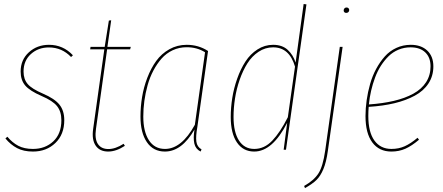

<svg xmlns="http://www.w3.org/2000/svg" viewBox="-20 -754 2230 967"><path d="M226.6 -528.3Q297.9 -528.3 347.2 -475.6L337.9 -466.8Q292 -515.1 226.1 -515.1Q172.4 -515.1 135.5 -481.7Q98.6 -448.2 98.6 -393.6Q98.6 -355 119.6 -330.6Q140.6 -306.2 196.8 -282.2Q254.9 -257.3 279.3 -227.1Q303.7 -196.8 303.7 -148.9Q303.7 -76.7 258.8 -33.7Q213.9 9.3 146 9.3Q98.6 9.3 65.9 -8.1Q33.2 -25.4 7.3 -56.6L17.1 -65.4Q42 -35.6 72 -19.8Q102.1 -3.9 146 -3.9Q207.5 -3.9 248.3 -42Q289.1 -80.1 289.1 -148.4Q289.1 -192.4 267.3 -219.5Q245.6 -246.6 189.5 -270.5Q129.9 -296.4 106.9 -323.5Q84 -350.6 84 -393.6Q84 -453.1 125.5 -490.7Q167 -528.3 226.6 -528.3Z M519.5 -505.4 463.4 -105Q456.1 -54.7 472.9 -29.1Q489.7 -3.4 525.9 -3.4Q561.5 -3.4 602.5 -29.8L608.9 -19.5Q564.5 9.3 524.9 9.3Q482.4 9.3 461.9 -20.5Q441.4 -50.3 449.2 -105L505.4 -505.4H434.1L436 -518.1H507.3L528.3 -650.4L540 -651.9L521 -518.1H638.7L635.3 -505.4Z M920.4 -528.3Q980 -528.3 1027.8 -497.1L974.1 -115.7Q965.3 -66.9 969 -40.5Q972.7 -14.2 995.1 -1.5L990.2 9.3Q964.8 -3.9 958.7 -31.2Q952.6 -58.6 959.5 -101.6Q895.5 9.3 810.5 9.3Q752 9.3 719.7 -38.1Q687.5 -85.4 687.5 -166.5Q687.5 -215.8 695.6 -265.1Q703.6 -314.5 721.9 -362.3Q740.2 -410.2 766.6 -446.8Q793 -483.4 832.8 -505.9Q872.6 -528.3 920.4 -528.3ZM919.9 -516.1Q882.3 -516.1 849.9 -501Q817.4 -485.8 793.9 -459.2Q770.5 -432.6 752.4 -398.4Q734.4 -364.3 723.4 -324.7Q712.4 -285.2 707 -245.6Q701.7 -206.1 701.7 -167Q701.7 -91.3 730 -47.6Q758.3 -3.9 811 -3.9Q894.5 -3.9 961.4 -125.5L1012.7 -490.7Q972.7 -516.1 919.9 -516.1Z M1509.3 -733.9 1523.4 -731.9 1420.4 0H1408.7L1426.3 -135.3Q1352.1 9.3 1260.3 9.3Q1204.6 9.3 1173.3 -36.6Q1142.1 -82.5 1142.1 -165Q1142.1 -211.9 1149.9 -261Q1157.7 -310.1 1174.8 -358.4Q1191.9 -406.7 1216.3 -444.3Q1240.7 -481.9 1276.9 -505.1Q1313 -528.3 1355.5 -528.3Q1401.4 -528.3 1429 -502.9Q1456.5 -477.5 1468.8 -439ZM1355.5 -515.6Q1315.9 -515.6 1282.2 -493.2Q1248.5 -470.7 1225.8 -434.6Q1203.1 -398.4 1187 -352.1Q1170.9 -305.7 1163.6 -258.1Q1156.2 -210.4 1156.2 -165Q1156.2 -88.4 1183.6 -46.1Q1210.9 -3.9 1260.7 -3.9Q1311.5 -3.9 1351.3 -45.7Q1391.1 -87.4 1429.7 -163.6L1465.8 -418.5Q1437.5 -515.6 1355.5 -515.6Z M1723.6 -689Q1717.8 -689 1714.4 -692.4Q1710.9 -695.8 1710.9 -701.2Q1710.9 -707.5 1714.8 -711.9Q1718.8 -716.3 1725.6 -716.3Q1731.4 -716.3 1735.1 -712.6Q1738.8 -709 1738.8 -703.6Q1738.8 -697.3 1734.6 -693.1Q1730.5 -689 1723.6 -689ZM1516.1 193.4 1511.7 182.6Q1561.5 154.3 1584 119.1Q1606.4 84 1617.7 5.4L1691.4 -518.1H1705.6L1631.3 5.4Q1623.5 62.5 1608.6 97.9Q1593.8 133.3 1573.5 152.8Q1553.2 172.4 1516.1 193.4Z M2162.6 -419.9Q2162.6 -371.6 2138.2 -334Q2113.8 -296.4 2069.1 -272.2Q2024.4 -248 1966.6 -234.1Q1908.7 -220.2 1836.9 -215.8Q1835 -194.8 1835 -169.9Q1835 -88.4 1865.7 -46.1Q1896.5 -3.9 1951.2 -3.9Q1988.3 -3.9 2018.6 -17.6Q2048.8 -31.2 2083 -60.1L2090.3 -50.3Q2054.2 -19.5 2022 -5.1Q1989.7 9.3 1951.2 9.3Q1889.2 9.3 1855 -36.9Q1820.8 -83 1820.8 -169.4Q1820.8 -209 1826.7 -249.8Q1832.5 -290.5 1844 -331.1Q1855.5 -371.6 1874.5 -407Q1893.6 -442.4 1918 -469.7Q1942.4 -497.1 1976.1 -512.7Q2009.8 -528.3 2048.8 -528.3Q2101.1 -528.3 2131.8 -499.3Q2162.6 -470.2 2162.6 -419.9ZM2047.9 -515.6Q2015.6 -515.6 1987.3 -503.9Q1959 -492.2 1937.5 -471.2Q1916 -450.2 1898.4 -422.9Q1880.9 -395.5 1868.9 -363Q1856.9 -330.6 1849.1 -296.9Q1841.3 -263.2 1837.9 -228Q1908.2 -232.9 1964.1 -246.1Q2020 -259.3 2061.8 -282.2Q2103.5 -305.2 2126 -340.1Q2148.4 -375 2148.4 -419.9Q2148.4 -464.8 2121.8 -490.2Q2095.2 -515.6 2047.9 -515.6Z"/></svg>

Font: Fira Sans Compressed Hair
Style: Italic
Weight: 100
Width: 3
Italic angle: -8°
Designer: Carrois Corporate & Edenspiekermann AG
Foundry: Carrois Corporate GbR & Edenspiekermann AG
Version: Version 4.203;PS 004.203;hotconv 1.0.88;makeotf.lib2.5.64775